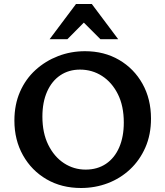

<svg xmlns="http://www.w3.org/2000/svg" viewBox="-20 -927 827 960"><path d="M385 13Q288 13 213 -30.5Q138 -74 95 -150.5Q52 -227 52 -324Q52 -404 80 -468Q108 -532 157.5 -577Q207 -622 270.5 -646.5Q334 -671 405 -671Q501 -671 575.5 -627.5Q650 -584 692.5 -508Q735 -432 735 -334Q735 -254 707 -190Q679 -126 630.5 -80.5Q582 -35 519 -11Q456 13 385 13ZM408 -79Q467 -79 510 -108Q553 -137 576 -190Q599 -243 599 -314Q599 -397 569.5 -456Q540 -515 490.5 -547Q441 -579 380 -579Q324 -579 281.5 -550.5Q239 -522 215.5 -469Q192 -416 192 -344Q192 -262 221.5 -202.5Q251 -143 300 -111Q349 -79 408 -79ZM482 -731 381 -832 360 -907H439L571 -731ZM228 -731 360 -907H439L419 -834L317 -731Z"/></svg>

Font: Ysabeau
Style: Bold
Weight: 700
Designer: Christian Thalmann (Catharsis Fonts)
Version: Version 2.000;gftools[0.9.27.dev2+g8671c4b]